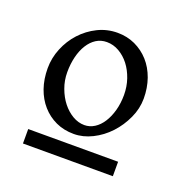

<svg xmlns="http://www.w3.org/2000/svg" viewBox="-71 -667 425 446"><g transform="rotate(20 141.0 -444.5)"><path d="M211.9 -472.2Q211.9 -492.7 205.6 -511.2Q199.2 -529.8 188.5 -543.7Q177.7 -557.6 163.3 -565.9Q148.9 -574.2 132.8 -574.2Q118.2 -574.2 106.7 -566.9Q95.2 -559.6 86.9 -546.4Q78.6 -533.2 74.2 -515.4Q69.8 -497.6 69.8 -477.1Q69.8 -456.5 76.7 -438Q83.5 -419.4 94.5 -405.5Q105.5 -391.6 119.6 -383.3Q133.8 -375 148.9 -375Q162.1 -375 173.6 -382.3Q185.1 -389.6 193.6 -402.8Q202.1 -416 207 -433.8Q211.9 -451.7 211.9 -472.2ZM29.8 -286.1V-321.8H252V-286.1ZM257.8 -480Q257.8 -455.1 246.8 -431.2Q235.8 -407.2 218.3 -388.4Q200.7 -369.6 178.2 -358.4Q155.8 -347.2 132.8 -347.2Q108.4 -347.2 88.4 -356.4Q68.4 -365.7 54 -382.1Q39.6 -398.4 31.7 -420.9Q23.9 -443.4 23.9 -470.2Q23.9 -495.6 33.7 -519.5Q43.5 -543.5 60.5 -562Q77.6 -580.6 100.3 -591.8Q123 -603 148.9 -603Q172.4 -603 192.4 -593.8Q212.4 -584.5 227.1 -568.1Q241.7 -551.8 249.8 -529.1Q257.8 -506.3 257.8 -480Z"/></g></svg>

Font: Gentium Unicode
Style: Regular
Weight: 400
Version: Version 1.009